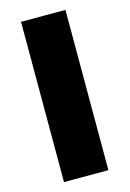

<svg xmlns="http://www.w3.org/2000/svg" viewBox="-109 -755 547 810"><g transform="rotate(-15 164.0 -350.0)"><path d="M67 -700H261V0H67Z"/></g></svg>

Font: Afrihost Sans Black
Style: Regular
Weight: 900
Foundry: https://www.afrihost.com
Version: Version 1.000